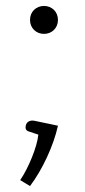

<svg xmlns="http://www.w3.org/2000/svg" viewBox="-20 -516 286 646"><path d="M128 -402C154 -402 175 -421 175 -449C175 -477 154 -496 128 -496C102 -496 81 -477 81 -449C81 -421 102 -402 128 -402ZM81 110C122 56 160 -25 175 -93L99 -109C80 -114 66 -105 66 -87C66 -80 70 -76 76 -74L109 -63C105 -22 76 49 48 90Z"/></svg>

Font: Maitree Light
Style: Regular
Weight: 300
Designer: CadsonDemak Team
Foundry: CadsonDemak
Version: Version 1.000;PS 001.000;hotconv 1.0.88;makeotf.lib2.5.64775